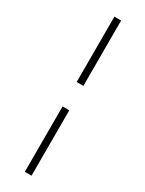

<svg xmlns="http://www.w3.org/2000/svg" viewBox="-230 -780 711 941"><g transform="rotate(30 125.5 -310.0)"><path d="M109 -749H147V-379H109ZM109 -241H147V129H109Z"/></g></svg>

Font: Roboto Serif 120pt Expanded Light
Style: Italic
Weight: 300
Width: 7
Italic angle: -10°
Designer: Greg Gazdowicz
Foundry: Commercial Type
Version: Version 1.008